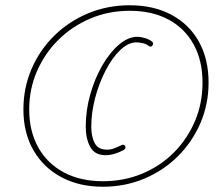

<svg xmlns="http://www.w3.org/2000/svg" viewBox="-20 -710 825 730"><path d="M371 0Q281 0 213 -36.5Q145 -73 107 -139Q69 -205 69 -294Q69 -376 100 -448Q131 -520 186.5 -574.5Q242 -629 315.5 -659.5Q389 -690 473 -690Q564 -690 631.5 -654Q699 -618 736 -552Q773 -486 773 -396Q773 -314 742 -242Q711 -170 656 -115.5Q601 -61 528 -30.5Q455 0 371 0ZM371 -21Q451 -21 520 -49.5Q589 -78 640.5 -129.5Q692 -181 721 -249Q750 -317 750 -396Q750 -480 716 -541.5Q682 -603 620 -636Q558 -669 473 -669Q393 -669 323.5 -639.5Q254 -610 202 -558.5Q150 -507 120.5 -439Q91 -371 91 -294Q91 -211 125.5 -149.5Q160 -88 223 -54.5Q286 -21 371 -21ZM381 -120Q340 -120 323 -151.5Q306 -183 306 -229Q306 -290 323 -350.5Q340 -411 368.5 -460.5Q397 -510 432 -540Q467 -570 502 -570Q516 -570 532 -565Q548 -560 558 -552Q562 -549 562 -545Q562 -538 557 -534.5Q552 -531 546 -535Q536 -543 522 -546Q508 -549 499 -549Q468 -549 437.5 -520Q407 -491 382 -443Q357 -395 342 -338.5Q327 -282 327 -228Q327 -191 340 -166Q353 -141 387 -141Q401 -141 414 -146Q427 -151 442 -158Q447 -161 452 -158.5Q457 -156 457 -150Q457 -145 454 -142.5Q451 -140 449 -139Q432 -130 415 -125Q398 -120 381 -120Z"/></svg>

Font: Zen Loop
Style: Italic
Weight: 400
Italic angle: -15°
Designer: Yoshimichi Ohira
Foundry: A-1 Corp ZenFonts
Version: Version 1.000; ttfautohint (v1.8.3)